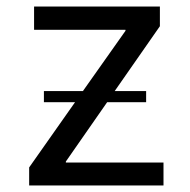

<svg xmlns="http://www.w3.org/2000/svg" viewBox="-20 -566 580 586"><path d="M69 0H479V-70H181V-73L307 -254H426V-288H330L468 -486V-546H84V-475H363V-472L233 -288H114V-254H209L69 -55Z"/></svg>

Font: Wafeq
Style: Regular
Weight: 400
Designer: Rasmus Andersson & Azza Alameddine
Foundry: Google & TypeTogether
Version: Version 3.000;FEAKit 1.0